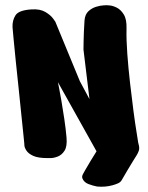

<svg xmlns="http://www.w3.org/2000/svg" viewBox="-20 -606 568 736"><path d="M510 -58Q510 -59 512.5 -48Q515 -37 512 -28Q509 -19 503 -9.5Q497 0 497 0Q497 0 488 14.5Q479 29 467.5 48.5Q456 68 448 82Q443 92 433 96.5Q423 101 412 104Q383 112 352 109Q336 106 319 99.5Q302 93 296 78Q293 71 298 61.5Q303 52 306 47Q316 29 327.5 10.5Q339 -8 350 -26L202 -291Q202 -291 206 -271Q210 -251 215.5 -219Q221 -187 226.5 -150Q232 -113 235 -79Q238 -45 227.5 -28.5Q217 -12 201.5 -6Q186 0 174 0Q162 0 162 0Q126 0 107.5 -8.5Q89 -17 81.5 -28.5Q74 -40 73.5 -48.5Q73 -57 73 -57Q73 -57 70 -87Q67 -117 62 -164.5Q57 -212 51.5 -266.5Q46 -321 40.5 -371.5Q35 -422 32 -457.5Q29 -493 28 -502Q27 -528 39.5 -547.5Q52 -567 101 -570Q134 -572 154 -560Q174 -548 183 -535.5Q192 -523 192 -523L286 -295L323 -226L300 -416Q300 -416 300.5 -449Q301 -482 304 -528Q306 -551 319 -563Q332 -575 348.5 -580Q365 -585 377.5 -585.5Q390 -586 390 -586Q390 -586 401.5 -585Q413 -584 428 -576.5Q443 -569 454.5 -550.5Q466 -532 465 -497Q464 -454 468 -399.5Q472 -345 478.5 -288Q485 -231 491.5 -181.5Q498 -132 503.5 -99Q509 -66 510 -58Z"/></svg>

Font: Nerko One
Style: Regular
Weight: 400
Designer: Nermin Kahrimanovic
Foundry: Nermin Kahrimanovic
Version: Version 1.101